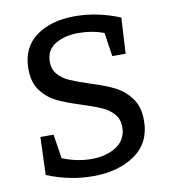

<svg xmlns="http://www.w3.org/2000/svg" viewBox="-81 -780 762 860"><g transform="rotate(-10 300.0 -350.0)"><path d="M328 -402Q396 -381 438.5 -360Q481 -339 511 -299.5Q541 -260 541 -197Q541 -96 465.5 -43Q390 10 274 10Q169 10 65 -32L71 -204H131L148 -94Q215 -67 280 -67Q349 -67 394.5 -97.5Q440 -128 440 -184Q440 -221 419 -244.5Q398 -268 366.5 -282Q335 -296 279 -314Q212 -335 170.5 -355Q129 -375 100 -413Q71 -451 71 -513Q71 -609 139 -659.5Q207 -710 316 -710Q418 -710 521 -668L512 -505H451L435 -613Q381 -633 320 -633Q256 -633 213.5 -607Q171 -581 171 -528Q171 -493 191.5 -470Q212 -447 243 -433.5Q274 -420 328 -402Z"/></g></svg>

Font: Bitter Pro Medium
Style: Regular
Weight: 500
Designer: Sol Matas, and Bitter project Authors
Foundry: Sol Matas
Version: Version 1.010